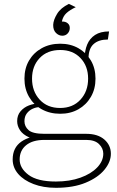

<svg xmlns="http://www.w3.org/2000/svg" viewBox="-20 -700 586 962"><path d="M260 241Q197 241 148 222.2Q99 203.5 71.2 171.5Q43.5 139.5 43.5 99Q43.5 39.5 87.5 9.2Q131.5 -21 202.5 -21V1Q143.5 1 111 27.5Q78.5 54 78.5 99Q78.5 143 123 176.2Q167.5 209.5 260 209.5Q329.5 209.5 383 190.2Q436.5 171 467 139Q497.5 107 497.5 70Q497.5 43 476.2 22Q455 1 412 1H202.5Q154.5 1 124.5 -12.5Q94.5 -26 80.2 -47.5Q66 -69 66 -93Q66 -122.5 82.8 -142.2Q99.5 -162 125 -171.8Q150.5 -181.5 176.5 -181.5V-163Q161 -163 143.8 -155.2Q126.5 -147.5 114.5 -132Q102.5 -116.5 102.5 -92.5Q102.5 -66.5 123.2 -48Q144 -29.5 202.5 -29.5H412Q470 -29.5 502.8 -1Q535.5 27.5 535.5 70.5Q535.5 111.5 503 150.8Q470.5 190 409 215.5Q347.5 241 260 241ZM282 -130Q229.5 -130 189 -152.5Q148.5 -175 125.5 -214.8Q102.5 -254.5 102.5 -306Q102.5 -357.5 125.5 -396.8Q148.5 -436 189 -458.5Q229.5 -481 282 -481Q333 -481 372.8 -458.5Q412.5 -436 435.5 -396.8Q458.5 -357.5 458.5 -306Q458.5 -254.5 435.5 -214.8Q412.5 -175 372.8 -152.5Q333 -130 282 -130ZM281 -159Q345 -159 383.2 -200.8Q421.5 -242.5 421.5 -306Q421.5 -369 383.2 -409.2Q345 -449.5 282 -449.5Q217 -449.5 178.8 -409.2Q140.5 -369 140.5 -306Q140.5 -242.5 178.8 -200.8Q217 -159 281 -159ZM423.5 -407 404 -405.5Q404 -446 416.8 -476.8Q429.5 -507.5 456.5 -525Q483.5 -542.5 526.5 -542.5L520.5 -502Q474 -502 448.8 -479Q423.5 -456 423.5 -407ZM325 -680.5 359.5 -664Q330.5 -650.5 313 -634.5Q295.5 -618.5 290 -592Q308 -593 319.5 -583.2Q331 -573.5 329.5 -556.5Q328.5 -542 318.2 -531.5Q308 -521 292 -521Q274.5 -521 260.2 -535.2Q246 -549.5 246.5 -575.5Q247.5 -600 265.8 -630.2Q284 -660.5 325 -680.5Z"/></svg>

Font: Karla ExtraLight
Style: Regular
Weight: 250
Designer: Jonathan Pinhorn
Version: Version 2.004;gftools[0.9.33]